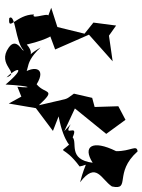

<svg xmlns="http://www.w3.org/2000/svg" viewBox="80 -636 577 778"><g transform="rotate(90 369.0 -246.5)"><path d="M54 -149C18 -176 65 -80 38 -95C38 -25 111 11 53 5C31 -20 151 -20 183 -53C194 -50 127 -25 172 7C244 58 274 -43 293 16C248 -30 251 -65 322 20C328 -86 338 -92 331 -28L371 -44L399 7L420 -116L402 -91L510 -172L451 -195C567 -217 580 -256 566 -237C606 -192 563 -213 654 -280C648 -319 625 -306 718 -282C632 -348 706 -367 735 -411C752 -489 680 -417 593 -515C564 -512 593 -487 592 -428C544 -331 573 -291 639 -333C626 -232 558 -272 536 -252C475 -279 541 -210 483 -244L511 -218L419 -261L522 -388L465 -466L410 -437L413 -341L376 -331L359 -257C389 -214 373 -251 406 -115C337 -189 363 -140 321 -106C252 -149 238 -92 292 -28C273 -98 250 -37 172 -122C224 -31 214 -115 160 -66C137 -164 113 -180 126 -161L180 -181L120 -318L228 -414L124 -399L83 -428L71 -336L116 -300L89 -190L11 -165Z"/></g></svg>

Font: Charger Distortion
Style: 2It
Weight: 400
Designer: Jasper
Foundry: Cannot Into Space Fonts
Version: Version 0.98